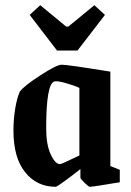

<svg xmlns="http://www.w3.org/2000/svg" viewBox="-20 -715 509 745"><path d="M201.2 -519 95.2 -657.2 136.2 -694.8 236.8 -611.8H245.1L346.2 -694.8L387.2 -657.2L280.8 -519ZM195.8 9.8Q123 9.8 77.6 -46.6Q32.2 -103 32.2 -208Q32.2 -253.9 39.3 -295.4Q46.4 -336.9 57.1 -359.9Q74.7 -382.8 137.5 -423.3Q200.2 -463.9 219.2 -463.9Q242.7 -463.9 408.2 -437V-70.8L444.8 -56.2V-7.8Q341.3 9.8 328.1 9.8Q324.2 9.8 308.1 -5.6Q292 -21 292 -25.9V-59.1Q264.6 -37.1 232.7 -13.7Q200.7 9.8 195.8 9.8ZM212.9 -78.1Q218.8 -78.1 288.1 -111.8V-374Q265.6 -384.3 233.6 -393.1Q201.7 -401.9 190.9 -398.9Q159.2 -389.6 159.2 -216.8Q159.2 -153.8 176.8 -116Q194.3 -78.1 212.9 -78.1Z"/></svg>

Font: Grenze SemiBold
Style: Regular
Weight: 600
Designer: Renata Polastri
Foundry: Omnibus-Type
Version: Version 1.002;PS 001.002;hotconv 1.0.88;makeotf.lib2.5.64775